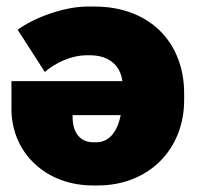

<svg xmlns="http://www.w3.org/2000/svg" viewBox="-20 -553 603 587"><path d="M269 -533H248C176 -533 84 -499 34 -462L117 -333C150 -361 197 -384 246 -384H255C310 -384 347 -356 354 -306V-305H15V-220C15 -86 120 14 264 14H279C433 14 543 -95 543 -247V-267C543 -427 434 -533 269 -533ZM349 -201C338 -147 312 -118 274 -118H265C228 -118 202 -144 202 -195V-201Z"/></svg>

Font: Fixel Text Black
Style: Regular
Weight: 900
Width: 4
Designer: AlfaBravo + MacPaw
Foundry: Kyrylo Tkachov, Marchela Mozhyna, Serhii Makarenko, Maria Weinstein, Zakhar Kryvoshyya
Version: Version 1.211